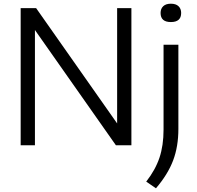

<svg xmlns="http://www.w3.org/2000/svg" viewBox="-20 -784 1065 1036"><path d="M91.5 0V-740H175L612 -118V-740H689V0H605.5L168.5 -622V0ZM821.5 232 769 196Q818.5 132.5 840.5 66.8Q862.5 1 862.5 -84.5V-542.5H942.5V-88.5Q942.5 6.5 914.2 81.5Q886 156.5 821.5 232ZM902 -665Q846.5 -665 846.5 -714Q846.5 -737 860.8 -750.5Q875 -764 902 -764Q929 -764 943.2 -750.5Q957.5 -737 957.5 -714Q957.5 -665 902 -665Z"/></svg>

Font: Encode Sans Semi Expanded
Style: Regular
Weight: 400
Width: 6
Designer: Multiple Designers
Foundry: Impallari Type
Version: Version 3.000; ttfautohint (v1.8.3) -l 8 -r 50 -G 200 -x 14 